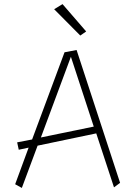

<svg xmlns="http://www.w3.org/2000/svg" viewBox="-20 -924 653 940"><path d="M401.9 -770 286.1 -903.8 245.1 -878.9 373 -750ZM355 -679.2 295.9 -668 137.2 -241.2 64 -227.1 71.8 -190.9 120.1 -201.2 54.2 -22 86.9 -3.9 164.1 -210.9 451.2 -271 538.1 -6.8 567.9 -28.8ZM180.2 -251 327.1 -646 439 -304.2Z"/></svg>

Font: Comic Neue Angular Light
Style: Regular
Weight: 300
Designer: Craig Rozynski
Foundry: Craig Rozynski
Version: Version 2.003